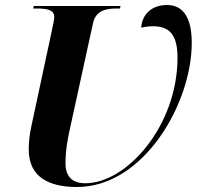

<svg xmlns="http://www.w3.org/2000/svg" viewBox="-20 -738 802 768"><path d="M288 10C554 10 747 -323 747 -567C747 -673 709 -718 648 -718C584 -718 547 -677 545 -627C557 -630 572 -633 592 -633C661 -633 690 -595 690 -507C690 -236 488 -5 321 -5C270 -5 242 -31 242 -85C242 -140 252 -189 261 -229L352 -645C363 -696 403 -704 447 -704H460L462 -714H115L113 -704H126C168 -704 197 -699 197 -670C197 -661 193 -641 189 -623L105 -231C98 -198 95 -171 95 -140C95 -30 175 10 288 10Z"/></svg>

Font: Noto Serif Display
Style: Bold Italic
Weight: 700
Italic angle: -12°
Designer: Monotype Design Team
Foundry: Monotype Imaging Inc.
Version: Version 2.009